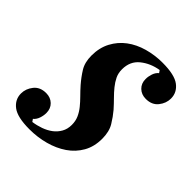

<svg xmlns="http://www.w3.org/2000/svg" viewBox="-173 -632 742 742"><g transform="rotate(45 198.0 -261.0)"><path d="M107 12Q41 12 13.5 -9Q-14 -30 -14 -63Q-14 -89 3.5 -111Q21 -133 54 -133Q78 -133 93.5 -118Q109 -103 109 -79Q109 -65 104 -50Q99 -35 88 -26L95 -16Q117 -19 138 -26.5Q159 -34 175 -46Q191 -58 201 -75.5Q211 -93 211 -116Q211 -137 203.5 -154Q196 -171 183.5 -186.5Q171 -202 156 -217Q141 -232 126 -249Q106 -272 90.5 -297Q75 -322 75 -359Q75 -402 92.5 -435Q110 -468 139.5 -490Q169 -512 208 -523Q247 -534 289 -534Q355 -534 382.5 -513Q410 -492 410 -459Q410 -433 392.5 -411Q375 -389 342 -389Q318 -389 302.5 -404Q287 -419 287 -443Q287 -457 292 -472Q297 -487 308 -496L301 -506Q258 -499 227 -474Q196 -449 196 -405Q196 -384 204 -367.5Q212 -351 224.5 -335.5Q237 -320 252.5 -304.5Q268 -289 284 -271Q301 -251 316.5 -225.5Q332 -200 332 -161Q332 -118 313.5 -85.5Q295 -53 263.5 -31.5Q232 -10 191.5 1Q151 12 107 12Z"/></g></svg>

Font: IBM Plex Serif SemiBold
Style: Italic
Weight: 600
Italic angle: -14°
Designer: Mike Abbink, Paul van der Laan, Pieter van Rosmalen
Foundry: Bold Monday
Version: Version 2.5